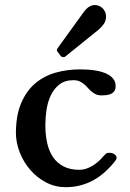

<svg xmlns="http://www.w3.org/2000/svg" viewBox="-20 -739 522 771"><path d="M43.9 -206.5Q44.4 -277.3 65.4 -325.9Q86.4 -374.5 121.6 -404.3Q156.7 -434.1 203.4 -447.3Q250 -460.4 301.3 -460.4Q312 -460.4 326.9 -459.7Q341.8 -459 357.7 -456.8Q373.5 -454.6 388.9 -450.2Q404.3 -445.8 416.7 -438.2Q429.2 -430.7 436.8 -419.7Q444.3 -408.7 444.3 -393.1Q444.3 -381.3 439.9 -374.3Q435.5 -367.2 427.7 -363Q419.9 -358.9 409.7 -357.4Q399.4 -356 387.7 -356Q374 -356 364.5 -360.6Q355 -365.2 347.2 -371.8Q339.4 -378.4 332.5 -386.5Q325.7 -394.5 317.6 -401.1Q309.6 -407.7 299.3 -412.4Q289.1 -417 274.4 -417Q240.2 -417 218.3 -399.7Q196.3 -382.3 183.8 -355.7Q171.4 -329.1 166.7 -297.4Q162.1 -265.6 162.1 -236.8Q162.1 -197.8 169.4 -164.8Q176.8 -131.8 193.1 -107.9Q209.5 -84 235.6 -70.6Q261.7 -57.1 298.8 -57.1Q312.5 -57.1 325.9 -61.5Q339.4 -65.9 351.8 -73.5Q364.3 -81.1 375.2 -90.8Q386.2 -100.6 395.5 -111.8Q400.4 -117.7 405 -121.6Q409.7 -125.5 419.4 -125.5Q431.2 -125.5 439.7 -119.4Q448.2 -113.3 448.2 -106.4Q448.2 -104.5 447.5 -101.3Q446.8 -98.1 442.4 -92.3Q423.8 -68.8 402.3 -49.3Q380.9 -29.8 356.4 -16.1Q332 -2.4 304 5.1Q275.9 12.7 244.1 12.7Q202.1 12.7 165.8 -6.1Q129.4 -24.9 102.3 -55.9Q75.2 -86.9 59.6 -126.2Q43.9 -165.5 43.9 -206.5ZM212.4 -529.3Q210.9 -531.2 209.7 -533.2Q208.5 -535.2 208.5 -538.1Q208.5 -541 210 -543Q211.4 -544.9 212.4 -546.9L316.4 -690.9Q327.1 -705.6 338.4 -712.2Q349.6 -718.8 360.8 -718.8Q370.1 -718.8 378.4 -715.1Q386.7 -711.4 392.8 -705.1Q398.9 -698.7 402.3 -690.4Q405.8 -682.1 405.8 -672.9Q405.8 -654.8 396 -641.6Q386.2 -628.4 375 -619.1L243.2 -512.7Q240.2 -510.3 239 -510Q237.8 -509.8 234.4 -509.8Q230 -509.8 227.8 -511Q225.6 -512.2 223.1 -515.1Z"/></svg>

Font: Cardo
Style: Bold
Weight: 700
Designer: David J. Perry
Foundry: David J. Perry
Version: Version 1.0011